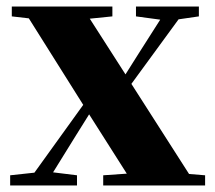

<svg xmlns="http://www.w3.org/2000/svg" viewBox="-20 -566 657 586"><path d="M395 -516 469 -506 404 -404 363 -339 254 -509 323 -516V-546H16V-516L68 -510L234 -246L85 -39L11 -31V0H215V-31L142 -40L212 -153L252 -217L367 -36L295 -31V0H606V-31L557 -35L381 -310L525 -507L587 -516V-546H395Z"/></svg>

Font: GenKiMin2 TW H
Style: Regular
Weight: 900
Version: Version 2.100;PS 2.1;hotconv 16.6.51;makeotf.lib2.5.65220 DE